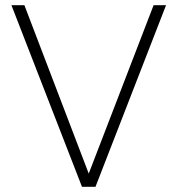

<svg xmlns="http://www.w3.org/2000/svg" viewBox="-20 -720 685 740"><path d="M296 0 24 -700H74L322 -51L572 -700H620L348 0Z"/></svg>

Font: DM Sans 17pt ExtraLight
Style: Regular
Weight: 250
Version: Version 4.004;gftools[0.9.30]